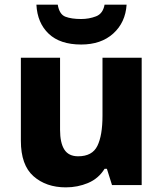

<svg xmlns="http://www.w3.org/2000/svg" viewBox="-20 -798 703 828"><path d="M591 -549V0H463L441 -70H431Q405 -28 360 -9Q315 10 264 10Q179 10 124.5 -38Q70 -86 70 -191V-549H239V-238Q239 -182 257.5 -153Q276 -124 317 -124Q378 -124 400 -169Q422 -214 422 -299V-549ZM526 -778Q521 -701 468.5 -653.5Q416 -606 330 -606Q239 -606 190 -652.5Q141 -699 137 -778H229Q236 -736 262 -726Q288 -716 330 -716Q364 -716 394 -727.5Q424 -739 431 -778Z"/></svg>

Font: Noto Sans Kannada ExtraBold
Style: Regular
Weight: 800
Designer: Jelle Bosma - Monotype Design Team
Foundry: Monotype Imaging Inc.
Version: Version 2.005; ttfautohint (v1.8.4.7-5d5b)